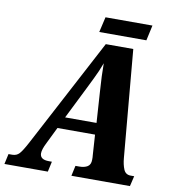

<svg xmlns="http://www.w3.org/2000/svg" viewBox="-131 -932 900 1011"><g transform="rotate(10 319.0 -426.5)"><path d="M-39 0 -27 -55H-7Q16 -55 30.5 -70.5Q45 -86 70 -133L377 -714H524L575 -140Q578 -105 588.5 -80Q599 -55 626 -55H645L632 0H319L331 -55H351Q379 -55 395.5 -65.5Q412 -76 412 -102Q412 -108 412 -114.5Q412 -121 411 -127L404 -235H203L160 -147Q141 -110 141 -89Q141 -55 189 -55H205L193 0ZM321 -474 233 -297H401L390 -465Q387 -509 385.5 -543Q384 -577 384 -613Q375 -589 366.5 -569Q358 -549 347 -527Q336 -505 321 -474ZM332 -771 351 -853H602L584 -771Z"/></g></svg>

Font: Noto Serif Condensed ExtraBold
Style: Italic
Weight: 800
Width: 3
Italic angle: -12°
Designer: Monotype Design Team
Foundry: Monotype Imaging Inc.
Version: Version 2.014; ttfautohint (v1.8.4.7-5d5b)